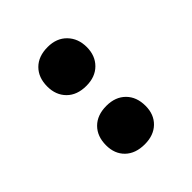

<svg xmlns="http://www.w3.org/2000/svg" viewBox="-16 -737 395 395"><g transform="rotate(45 182.0 -539.5)"><path d="M153 -540Q153 -513 137.5 -497.5Q122 -482 97 -482Q71 -482 55.5 -497.5Q40 -513 40 -540Q40 -566 56 -581.5Q72 -597 97 -597Q122 -597 137.5 -581.5Q153 -566 153 -540ZM323 -540Q323 -513 308 -497.5Q293 -482 268 -482Q242 -482 226.5 -497.5Q211 -513 211 -540Q211 -566 226.5 -581.5Q242 -597 268 -597Q293 -597 308 -581.5Q323 -566 323 -540Z"/></g></svg>

Font: Yrsa SemiBold
Style: Regular
Weight: 600
Version: Version 2.004